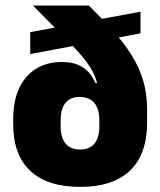

<svg xmlns="http://www.w3.org/2000/svg" viewBox="-20 -680 596 714"><path d="M278 15Q156 15 92.5 -44.8Q29 -104.5 29 -218.5V-235Q29 -338 78 -393.8Q127 -449.5 210 -449.5Q245.5 -449.5 270 -439Q294.5 -428.5 310.2 -410.8Q326 -393 335 -371H389.5L349.5 -232Q349.5 -253.5 344.8 -269.8Q340 -286 330.8 -297Q321.5 -308 307.8 -313.8Q294 -319.5 276 -319.5Q241.5 -319.5 223.5 -297.2Q205.5 -275 205.5 -232V-211.5Q205.5 -168 224 -146Q242.5 -124 277.5 -124Q313 -124 331.2 -146Q349.5 -168 349.5 -211.5Q349.5 -226.5 349.5 -248.2Q349.5 -270 349.5 -293Q348.5 -306 347 -319.5Q345.5 -333 344.5 -346Q342.5 -380.5 325.2 -412.8Q308 -445 277 -480.2Q246 -515.5 202 -559Q158 -602.5 102.5 -659.5H310Q362.5 -608 403 -562.5Q443.5 -517 471 -472.2Q498.5 -427.5 512.8 -379.2Q527 -331 527 -274V-223.5Q527 -107 463.8 -46Q400.5 15 278 15ZM92.5 -479V-560.5L502.5 -636.5V-556Z"/></svg>

Font: Anek Gurmukhi Medium ExtraBold
Style: Regular
Weight: 800
Version: Version 1.003